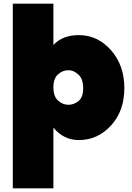

<svg xmlns="http://www.w3.org/2000/svg" viewBox="-20 -760 720 1050"><path d="M272 -514Q322 -568 411 -568Q514 -568 587 -485.5Q660 -403 660 -278Q660 -153 587 -73.5Q514 6 411 6Q328 6 272 -62V270H50V-740H272ZM354 -376Q323 -376 297.5 -353.5Q272 -331 272 -282Q272 -233 297.5 -210Q323 -187 354 -187Q385 -187 410 -208Q435 -229 435 -278Q435 -327 409.5 -351.5Q384 -376 354 -376Z"/></svg>

Font: Poppins Black
Style: Regular
Weight: 900
Designer: Ninad Kale (Devanagari), Jonny Pinhorn (Latin)
Foundry: Indian Type Foundry
Version: Version 3.200;PS 1.000;hotconv 16.6.54;makeotf.lib2.5.65590